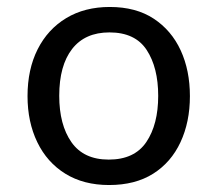

<svg xmlns="http://www.w3.org/2000/svg" viewBox="-20 -522 624 551"><path d="M293 9Q220 9 167.5 -23.5Q115 -56 87 -114Q59 -172 59 -246Q59 -323 88 -380.5Q117 -438 170 -470Q223 -502 295 -502Q370 -502 421 -468.5Q472 -435 498.5 -377.5Q525 -320 525 -246Q525 -172 498 -114Q471 -56 419.5 -23.5Q368 9 293 9ZM292 -64Q366 -64 400 -114.5Q434 -165 434 -247Q434 -328 401 -378.5Q368 -429 294 -429Q224 -429 187 -381.5Q150 -334 150 -247Q150 -164 185 -114Q220 -64 292 -64Z"/></svg>

Font: Noto Sans Living
Style: Regular
Weight: 400
Designer: Monotype Design Team
Foundry: Monotype Imaging Inc.
Version: Version 2.013; ttfautohint (v1.8.4.7-5d5b)